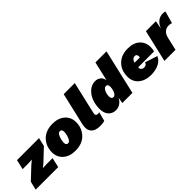

<svg xmlns="http://www.w3.org/2000/svg" viewBox="158 -1754 2817 2817"><g transform="rotate(-45 1567.0 -345.0)"><path d="M-30 0 1 -132 184 -304 242 -352 169 -348H47L82 -500H539L508 -368L328 -198L268 -148L350 -152H472L437 0Z M786 10Q668 10 596.5 -53.5Q525 -117 525 -218Q525 -342 604.5 -426Q684 -510 829 -510Q947 -510 1018.5 -446.5Q1090 -383 1090 -282Q1090 -158 1010.5 -74Q931 10 786 10ZM788 -144Q822 -144 844 -200Q866 -256 866 -307Q866 -356 826 -356Q792 -356 770 -300Q748 -244 748 -193Q748 -144 788 -144Z M1300 10Q1197 10 1154 -44Q1111 -98 1133 -193L1251 -700H1481L1365 -199Q1351 -140 1403 -140Q1423 -140 1432 -143L1395 -3Q1363 10 1300 10Z M1628 10Q1558 10 1513.5 -38.5Q1469 -87 1469 -178Q1469 -259 1496.5 -334Q1524 -409 1581 -459.5Q1638 -510 1711 -510Q1757 -510 1793.5 -484Q1830 -458 1840 -400L1909 -700H2139L1977 0H1767L1784 -95Q1759 -45 1718.5 -17.5Q1678 10 1628 10ZM1738 -152Q1771 -152 1791.5 -200Q1812 -248 1812 -295Q1812 -347 1773 -347Q1748 -347 1729 -320Q1710 -293 1703 -263Q1696 -233 1696 -209Q1696 -152 1738 -152Z M2632 -206H2302V-204Q2302 -141 2365 -141Q2411 -141 2426 -186L2618 -124Q2595 -62 2524 -26.5Q2453 9 2359 9Q2241 9 2167 -52.5Q2093 -114 2093 -219Q2093 -351 2173.5 -430.5Q2254 -510 2388 -510Q2507 -510 2574.5 -448.5Q2642 -387 2642 -287Q2642 -240 2632 -206ZM2384 -359Q2332 -359 2312 -291H2423Q2424 -298 2424 -310Q2424 -359 2384 -359Z M3118 -510Q3148 -510 3164 -501L3111 -313Q3087 -324 3050 -324Q3004 -324 2968.5 -295Q2933 -266 2918 -204L2871 0H2641L2757 -500H2964L2940 -371Q2995 -510 3118 -510Z"/></g></svg>

Font: Elaine Sans Black
Style: Italic
Weight: 900
Italic angle: -13°
Designer: Wei Huang
Foundry: Wei Huang
Version: Version 2.001;December 24, 2019;FontCreator 12.0.0.2547 64-b